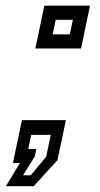

<svg xmlns="http://www.w3.org/2000/svg" viewBox="-46 -560 344 660"><path d="M-25.5 80 22.5 0H-1.5L29.5 -147H180.5L151.5 -9.5L70 80ZM33 42.5H60L113 -22L128.5 -96.5H61.5L51 -47.5H79L73.5 -22ZM75.5 -393.5 106.5 -540.5H263.5L232.5 -393.5ZM135 -442H194L204.5 -492H145.5Z"/></svg>

Font: Tourney Expanded Medium
Style: Italic
Weight: 500
Width: 7
Italic angle: -12°
Designer: Tyler Finck
Foundry: Etcetera Type Co
Version: Version 1.010; ttfautohint (v1.8.3)